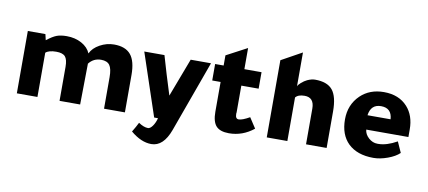

<svg xmlns="http://www.w3.org/2000/svg" viewBox="-74 -915 3067 1377"><g transform="rotate(10 1460.0 -227.0)"><path d="M203 -411Q245 -444 274 -455Q303 -466 347 -466Q408 -466 455.5 -440Q503 -414 521 -371Q540 -412 589 -439Q638 -466 692 -466Q775 -466 813.5 -419.5Q852 -373 852 -272V0H700V-229Q700 -291 681.5 -316.5Q663 -342 619 -342Q564 -342 530 -298L526 0H376V-247Q376 -301 357.5 -322Q339 -343 292 -343Q238 -343 215 -322V0H65V-454H193Z M1399 -454 1211 65Q1165 191 1077 191Q1003 191 926 126Q950 87 965 56Q1004 82 1034 82Q1050 82 1067 58.5Q1084 35 1093 0H1065L913 -454H1060Q1096 -328 1145 -174L1251 -454Z M1743 -122 1792 -47Q1711 18 1612 18Q1547 18 1518.5 -13.5Q1490 -45 1490 -117V-334H1429V-454H1491V-528Q1551 -560 1642 -608V-454H1767V-334H1641V-139Q1641 -137 1640 -132Q1640 -129 1640 -127Q1640 -92 1664 -92Q1690 -92 1743 -122Z M1885 -562 2035 -645V-398Q2038 -409 2058 -426.5Q2078 -444 2099 -454Q2130 -468 2155 -468Q2244 -468 2282.5 -421Q2321 -374 2321 -265V0H2171V-260Q2171 -341 2101 -341Q2054 -341 2035 -317V0H1885Z M2885 -179H2578Q2581 -145 2610 -119Q2639 -93 2674 -93H2681Q2741 -93 2816 -135L2851 -57Q2821 -28 2766 -8Q2711 12 2663 12Q2544 12 2478 -52Q2415 -114 2415 -225Q2415 -332 2487 -402Q2554 -466 2657 -466Q2767 -466 2829 -397Q2885 -335 2885 -234ZM2569 -282H2737Q2732 -363 2654 -363Q2580 -363 2569 -282Z"/></g></svg>

Font: Tajawal Black
Style: Regular
Weight: 900
Designer: Boutros Fonts
Foundry: Created by Boutros International 2017
Version: Version 1.700